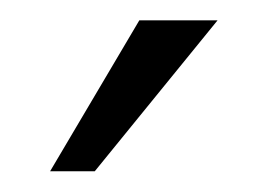

<svg xmlns="http://www.w3.org/2000/svg" viewBox="-20 -615 247 187"><path d="M28.8 -448.2 115.7 -595.2H191.9L72.3 -448.2Z"/></svg>

Font: Now
Style: Regular
Weight: 400
Designer: Alfredo Marco Pradil
Foundry: Alfredo Marco Pradil
Version: Version 1.200;hotconv 1.0.109;makeotfexe 2.5.65596